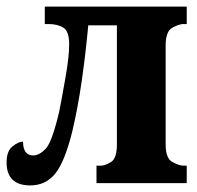

<svg xmlns="http://www.w3.org/2000/svg" viewBox="-20 -556 598 583"><path d="M72 7Q118 7 147 -28Q176 -63 199 -155Q216 -226 228 -309Q240 -392 248 -479H335V-118Q335 -75 317 -64Q299 -53 287 -53H273V0H547V-53H537Q524 -53 503.5 -64Q483 -75 483 -118V-418Q483 -461 503.5 -472Q524 -483 537 -483H547V-536H116V-483H127Q155 -483 172.5 -472Q190 -461 190 -421Q190 -384 179 -321.5Q168 -259 160 -218Q138 -124 118.5 -104Q99 -84 81 -84Q50 -84 50 -126Q36 -126 18 -111.5Q0 -97 0 -63Q0 7 72 7Z"/></svg>

Font: Noto Serif ExtraCondensed Extra
Style: Regular
Weight: 800
Width: 3
Designer: Monotype Design Team
Foundry: Monotype Imaging Inc.
Version: Version 1.002